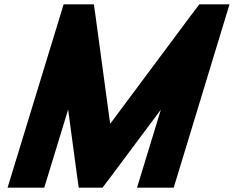

<svg xmlns="http://www.w3.org/2000/svg" viewBox="-20 -805 1084 890"><path d="M211.1 -20 185.1 65H15.1L41.1 -20L249 -700L275 -785H415L422.4 -734L490.6 -231L865.4 -734L904 -785H1044L1018 -700L811.1 -20L785.1 65H615.1L641.1 -20L725.8 -297L493.7 14L455.1 65H345.1L337.7 14L295.8 -297Z"/></svg>

Font: Nordica Plus
Style: NordicaClassicBkObl
Weight: 900
Version: Version 1.01